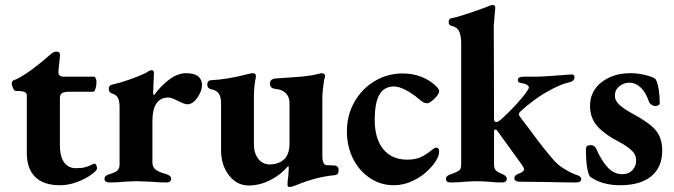

<svg xmlns="http://www.w3.org/2000/svg" viewBox="-20 -725 2689 766"><path d="M87 -114V-344Q87 -353 80 -357Q73 -361 56 -362H43Q37 -362 32 -373Q27 -384 27 -394Q27 -401 33 -404Q83 -422 179 -506Q181 -508 186 -511.5Q191 -515 195 -517Q199 -519 204 -519Q214 -519 217 -515Q220 -511 219 -499L213 -440V-436Q213 -419 237 -419H356Q359 -419 362 -412Q365 -405 365 -399Q365 -384 361 -371.5Q357 -359 352 -359H259Q236 -359 227.5 -353.5Q219 -348 219 -334V-145Q219 -100 236 -77Q253 -54 283 -54Q306 -54 318.5 -57.5Q331 -61 339.5 -65Q348 -69 350 -70Q354 -72 356 -72Q361 -72 364 -66.5Q367 -61 367 -52Q367 -45 344.5 -28.5Q322 -12 288 1Q254 14 219 14Q154 14 120.5 -19Q87 -52 87 -114Z M397 -11Q397 -19 402.5 -23.5Q408 -28 420 -31Q442 -38 449.5 -46Q457 -54 457 -69V-299Q457 -322 450.5 -334.5Q444 -347 427 -352Q414 -356 414 -370Q414 -384 426 -387Q458 -394 496.5 -407.5Q535 -421 562 -434Q577 -445 585 -445Q594 -445 594 -434L591 -355Q591 -346 595 -346Q621 -382 655 -407.5Q689 -433 722 -433Q755 -433 770.5 -420.5Q786 -408 786 -386Q786 -362 767.5 -335.5Q749 -309 728 -309Q715 -309 689 -323Q685 -325 672.5 -330.5Q660 -336 652 -336Q588 -336 588 -241V-78Q588 -59 600 -49Q612 -39 641 -31Q663 -25 663 -11Q663 -5 658 -1Q653 3 646 3Q614 3 582 0Q542 -2 526 -2Q509 -2 475 0Q448 3 417 3Q408 3 402.5 -0.5Q397 -4 397 -11Z M1127 11Q1127 -3 1130 -21L1132 -52Q1132 -61 1130 -63Q1102 -29 1059.5 -7Q1017 15 972 15Q925 15 893.5 -25.5Q862 -66 862 -126V-313Q862 -338 853 -351.5Q844 -365 822 -369Q816 -370 811.5 -374.5Q807 -379 807 -388Q807 -404 822 -405Q887 -408 967 -429Q971 -430 977.5 -431.5Q984 -433 988 -433Q1002 -433 1001 -419Q993 -378 993 -342V-150Q993 -114 1010 -92Q1027 -70 1054 -69Q1093 -69 1115 -91Q1123 -98 1129 -113.5Q1135 -129 1135 -153V-314Q1135 -339 1120 -353.5Q1105 -368 1081 -370Q1069 -371 1063 -376Q1057 -381 1057 -392Q1057 -402 1064 -407Q1071 -412 1081 -412Q1157 -417 1189 -420Q1221 -423 1249 -430Q1261 -433 1262 -433Q1277 -433 1277 -421Q1277 -418 1273 -406Q1271 -394 1268.5 -371Q1266 -348 1266 -336V-104Q1266 -66 1284 -66L1312 -65Q1321 -65 1326 -60Q1331 -55 1331 -47Q1331 -37 1327.5 -32Q1324 -27 1314 -26Q1240 -19 1161 14Q1158 15 1149.5 18Q1141 21 1135 21Q1127 21 1127 11Z M1364 -201Q1364 -265 1393.5 -317.5Q1423 -370 1474 -401Q1525 -432 1587 -432Q1627 -432 1662.5 -418Q1698 -404 1723 -378Q1732 -369 1732 -360Q1732 -350 1713.5 -331.5Q1695 -313 1684 -313Q1675 -313 1668.5 -317Q1662 -321 1650 -331Q1624 -353 1597.5 -366.5Q1571 -380 1552 -380Q1513 -380 1494 -348Q1475 -316 1475 -246Q1475 -172 1509 -130Q1543 -88 1605 -88Q1634 -88 1656 -97Q1678 -106 1703 -127Q1706 -129 1711 -132.5Q1716 -136 1720 -136Q1732 -136 1732 -120Q1732 -108 1724 -92Q1713 -70 1687.5 -45Q1662 -20 1626 -3Q1590 14 1551 14Q1499 14 1456 -14.5Q1413 -43 1388.5 -92Q1364 -141 1364 -201Z M1759 -11Q1759 -25 1782 -31Q1804 -39 1812 -45Q1820 -51 1820 -70V-550Q1820 -582 1812 -599.5Q1804 -617 1781 -622Q1770 -624 1770 -637Q1770 -650 1780 -652Q1817 -659 1910 -693L1933 -702Q1942 -705 1946 -705Q1956 -705 1956 -693L1954 -672L1950 -624L1951 -250Q1951 -238 1960 -238Q1966 -238 1976 -246Q2010 -276 2040 -309Q2070 -342 2081 -359Q2083 -362 2086.5 -367.5Q2090 -373 2090 -376Q2090 -382 2081.5 -387Q2073 -392 2058 -394Q2046 -396 2046 -405Q2046 -419 2068 -419H2117Q2144 -419 2261 -428Q2272 -428 2272 -417Q2272 -401 2249 -396Q2213 -388 2163 -359Q2137 -345 2107 -322.5Q2077 -300 2055 -279Q2050 -274 2050 -268Q2050 -265 2056 -257L2094 -207Q2151 -129 2191 -84Q2206 -67 2230 -52Q2254 -37 2272 -30Q2274 -29 2282 -26.5Q2290 -24 2294.5 -20Q2299 -16 2299 -11Q2299 3 2277 3Q2232 3 2154 1L2052 0Q2043 0 2037.5 -4Q2032 -8 2032 -14Q2032 -21 2037.5 -25.5Q2043 -30 2054 -34Q2070 -40 2071 -50Q2071 -55 2059 -72L1962 -206Q1960 -208 1957 -208Q1951 -208 1951 -201V-139V-69Q1951 -53 1958 -45.5Q1965 -38 1981 -32Q2002 -24 2002 -12Q2002 -5 1997 -1Q1992 3 1984 3Q1954 3 1930 0Q1900 -2 1883 -2Q1867 -2 1835 0Q1808 3 1779 3Q1759 3 1759 -11Z M2334 -20Q2325 -34 2321 -65.5Q2317 -97 2318 -134Q2318 -146 2338 -146Q2345 -146 2351 -141.5Q2357 -137 2359 -131Q2380 -83 2405 -56.5Q2430 -30 2463 -30Q2488 -30 2503 -46Q2518 -62 2518 -84Q2518 -108 2500 -125Q2482 -142 2448 -160Q2395 -187 2364.5 -220Q2334 -253 2334 -303Q2334 -361 2380 -397Q2426 -433 2495 -433Q2525 -433 2553.5 -426Q2582 -419 2594 -411Q2602 -401 2607 -373.5Q2612 -346 2612 -313Q2612 -308 2606.5 -305Q2601 -302 2594 -302Q2587 -302 2579.5 -307Q2572 -312 2570 -317Q2557 -356 2536.5 -375.5Q2516 -395 2491 -395Q2468 -395 2450.5 -380.5Q2433 -366 2433 -343Q2433 -324 2450.5 -307.5Q2468 -291 2501 -273Q2569 -237 2595.5 -206Q2622 -175 2622 -124Q2622 -58 2578.5 -22Q2535 14 2454 14Q2382 14 2334 -20Z"/></svg>

Font: EB Garamond
Style: Bold
Weight: 700
Designer: Georg Duffner and Octavio Pardo
Foundry: Georg Duffner
Version: Version 1.000; ttfautohint (v1.6)